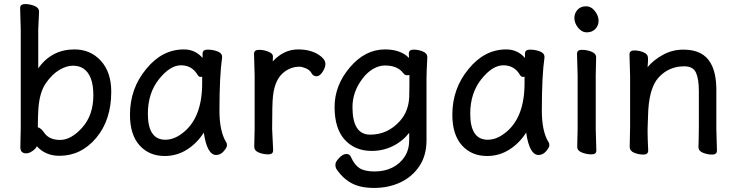

<svg xmlns="http://www.w3.org/2000/svg" viewBox="-20 -739 3624 944"><path d="M272 27Q204 27 161 -20Q156 -8 139.5 3.5Q123 15 109 15Q80 15 80 -15L82 -106V-593L79 -699Q79 -719 103 -719Q127 -719 149.5 -710Q172 -701 172 -681L168 -592V-403Q234 -496 346 -496Q425 -496 476 -440Q527 -384 527 -288Q527 -149 453 -61Q379 27 272 27ZM166 -113Q181 -110 197 -87Q221 -51 275.5 -51Q330 -51 384.5 -112Q439 -173 439 -271Q439 -369 390 -402Q369 -416 338 -416Q307 -416 271.5 -395Q236 -374 205.5 -330Q175 -286 169 -208Q166 -171 166 -113Z M1072 -459V-456Q1059 -367 1059 -195Q1059 -93 1092 -40Q1096 -35 1096 -24.5Q1096 -14 1080 4.5Q1064 23 1043 23Q998 23 982 -87Q948 -34 898.5 -3Q849 28 790 28Q713 28 666 -24.5Q619 -77 619 -175Q619 -304 699 -400Q777 -496 884 -496Q940 -496 976 -454V-475Q976 -495 1001 -495Q1026 -495 1049 -486.5Q1072 -478 1072 -459ZM707 -180Q707 -52 793 -52Q834 -52 874 -82Q974 -155 974 -330Q974 -346 974 -362Q972 -361 965 -361Q958 -361 952 -370Q924 -418 870 -418Q816 -418 761.5 -349.5Q707 -281 707 -180Z M1321 -437Q1375 -496 1446 -496Q1517 -496 1560 -460Q1580 -443 1580 -425Q1580 -407 1566 -385.5Q1552 -364 1536 -364Q1520 -364 1511.5 -379.5Q1503 -395 1484 -403Q1465 -411 1452 -411Q1413 -411 1380 -387Q1331 -352 1322 -265Q1318 -229 1318 -106L1323 0Q1323 20 1299 20Q1275 20 1252.5 11Q1230 2 1230 -18L1232 -106V-367L1229 -474Q1229 -494 1253 -494Q1277 -494 1299.5 -485Q1322 -476 1322 -462Q1322 -448 1321 -437Z M2081 -458V-456Q2077 -381 2077 -358V-50Q2077 26 2041.5 78.5Q2006 131 1948 158Q1890 185 1819.5 185Q1749 185 1705.5 160Q1662 135 1633 90Q1629 83 1629 70Q1629 57 1647.5 37.5Q1666 18 1683 18Q1700 18 1706 34Q1723 72 1748 88Q1773 104 1822 104Q1871 104 1909 85Q1947 66 1969.5 31.5Q1992 -3 1992 -51V-86Q1959 -44 1911 -20.5Q1863 3 1808 3Q1725 3 1675 -52Q1625 -107 1625 -213Q1625 -319 1700 -407.5Q1775 -496 1873 -496Q1950 -496 1991 -454L1990 -474V-475Q1990 -495 2013.5 -495Q2037 -495 2059 -486Q2081 -477 2081 -458ZM1713 -212Q1713 -77 1800 -77Q1887 -77 1947 -145Q1989 -192 1992 -263Q1993 -290 1993 -324V-370Q1989 -369 1980 -369Q1971 -369 1963 -379Q1935 -417 1872 -417Q1843 -417 1813.5 -399.5Q1784 -382 1762 -352Q1713 -288 1713 -212Z M2657 -459V-456Q2644 -367 2644 -195Q2644 -93 2677 -40Q2681 -35 2681 -24.5Q2681 -14 2665 4.5Q2649 23 2628 23Q2583 23 2567 -87Q2533 -34 2483.5 -3Q2434 28 2375 28Q2298 28 2251 -24.5Q2204 -77 2204 -175Q2204 -304 2284 -400Q2362 -496 2469 -496Q2525 -496 2561 -454V-475Q2561 -495 2586 -495Q2611 -495 2634 -486.5Q2657 -478 2657 -459ZM2292 -180Q2292 -52 2378 -52Q2419 -52 2459 -82Q2559 -155 2559 -330Q2559 -346 2559 -362Q2557 -361 2550 -361Q2543 -361 2537 -370Q2509 -418 2455 -418Q2401 -418 2346.5 -349.5Q2292 -281 2292 -180Z M2923 -637Q2923 -613 2907 -596.5Q2891 -580 2865.5 -580Q2840 -580 2822 -603Q2804 -626 2804 -650Q2804 -674 2819.5 -691Q2835 -708 2861 -708Q2887 -708 2905 -684.5Q2923 -661 2923 -637ZM2818 -17 2820 -105V-368L2817 -475Q2817 -494 2841 -494Q2865 -494 2888 -485Q2911 -476 2911 -457L2909 -368V-105L2912 1Q2912 20 2888.5 20Q2865 20 2841.5 11Q2818 2 2818 -17Z M3414 -17 3415 -44 3416 -115V-293Q3416 -350 3402 -381.5Q3388 -413 3344 -413Q3269 -413 3218.5 -358.5Q3168 -304 3166 -162Q3165 -129 3164 -105V-89Q3164 -59 3167 1Q3167 21 3143.5 21Q3120 21 3098 12Q3076 3 3076 -17L3078 -115V-364L3075 -471Q3075 -491 3098.5 -491Q3122 -491 3144 -482Q3166 -473 3166 -453V-439Q3165 -425 3164 -409Q3193 -444 3239.5 -469.5Q3286 -495 3340 -495Q3438 -495 3475 -427Q3502 -379 3502 -297V-105L3505 1Q3505 21 3481.5 21Q3458 21 3436 12Q3414 3 3414 -16Z"/></svg>

Font: LXGW ZhenKai
Style: Regular
Weight: 400
Designer: LXGW / Fontworks Inc.
Foundry: LXGW / Fontworks Inc.
Version: Version 0.800;June 8, 2025